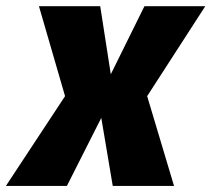

<svg xmlns="http://www.w3.org/2000/svg" viewBox="-64 -616 700 636"><path d="M-44.5 0 151.5 -297.5 65 -595.5H268L303 -370L414.5 -595.5H616L423.5 -297.5L512.5 0H309.5L271.5 -225.5L157.5 0Z"/></svg>

Font: Anybody ExtraBold
Style: Italic
Weight: 800
Italic angle: -10°
Designer: Tyler Finck
Foundry: Etcetera Type Company
Version: Version 1.010; ttfautohint (v1.8.3) -l 8 -r 50 -G 200 -x 14 